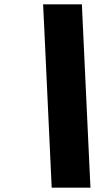

<svg xmlns="http://www.w3.org/2000/svg" viewBox="-20 -805 440 891"><path d="M185.5 -672 180 -785H360L362.6 -728L394.4 -47L399.8 66H219.8L217.2 9Z"/></svg>

Font: Nordica Plus
Style: NordicaClassicBkObl
Weight: 900
Version: Version 1.01